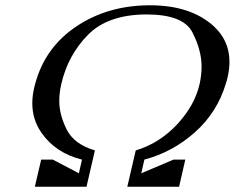

<svg xmlns="http://www.w3.org/2000/svg" viewBox="-20 -706 888 726"><path d="M307.1 0H111.8L135.7 -102.5H179.7L278.3 -50.8L290 -102.5Q189.9 -127.4 136.7 -204.1Q102.5 -252.9 102.1 -314.9Q102.1 -343.8 109.4 -375Q110.8 -382.3 113.3 -390.1Q150.4 -526.4 267.8 -605.5Q385.3 -684.6 542 -686H547.4Q700.7 -686 787.6 -607.4Q847.7 -552.7 847.7 -471.7Q847.7 -443.8 840.3 -412.6Q837.9 -401.4 834 -390.1Q801.8 -281.7 717.8 -206.5Q633.8 -131.3 525.9 -102.5L514.2 -50.8L636.2 -102.5H680.7L657.2 0H461.4L493.2 -137.2Q582 -163.6 649.9 -235.8Q716.3 -307.6 734.4 -387.2L734.9 -388.7Q742.2 -422.4 742.2 -454.6Q742.2 -516.1 707.5 -583.7Q672.9 -651.4 533.7 -651.4Q387.7 -650.9 312.3 -574Q236.8 -497.1 211.9 -388.7Q204.1 -355 204.1 -324.2Q204.1 -272.9 231.9 -216.8Q259.8 -160.6 338.9 -137.2Z"/></svg>

Font: Caudex
Style: Italic
Weight: 400
Italic angle: -13°
Version: Version 1.04